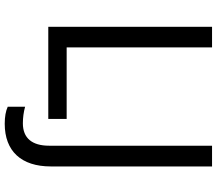

<svg xmlns="http://www.w3.org/2000/svg" viewBox="-74 -680 944 837"><g transform="rotate(90 398.5 -262.0)"><path d="M499 0V-80.1H187V-713.9H97.2V0ZM520 189.9C639.6 189.9 706.1 117.7 706.1 -11.2V-713.9H615.7V-3.9C615.7 70.3 583 110.8 518.1 110.8C493.2 110.8 468.8 107.4 445.8 101.1V176.8C464.8 185.5 489.3 189.9 520 189.9Z"/></g></svg>

Font: Noto Reveo Sans
Style: Regular
Weight: 400
Designer: Monotype Design team
Foundry: Monotype Imaging Inc.
Version: Version 1.04